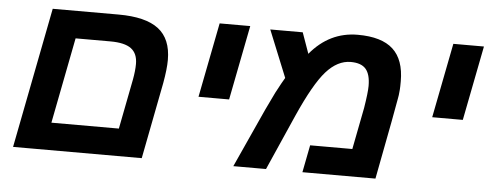

<svg xmlns="http://www.w3.org/2000/svg" viewBox="-44 -717 2102 825"><g transform="rotate(5 1006.5 -304.5)"><path d="M530 -401Q530 -446 502 -467Q474 -488 412 -488H262L190 -118H481L523 -334Q530 -372 530 -401ZM654 -330 590 0H35L153 -606H437Q554 -606 609.5 -563.5Q665 -521 665 -430Q665 -391 654 -330Z M810 -284 873 -606H1005L942 -284Z M1469 -609Q1572 -609 1621 -564Q1670 -519 1670 -426Q1670 -400 1669 -389Q1667 -363 1664 -350Q1661 -327 1598 0H1283L1306 -118H1488L1523 -298Q1534 -366 1534 -394Q1534 -444 1514 -467Q1494 -490 1449 -490Q1392 -490 1343 -435Q1294 -380 1231 -238L1126 0H985L1100 -253Q1121 -298 1137 -330Q1164 -381 1174 -397L1092 -599H1232L1264 -509Q1347 -609 1469 -609Z M1818 -284 1881 -606H2013L1950 -284Z"/></g></svg>

Font: Libra Sans
Style: Bold Italic
Weight: 700
Italic angle: -12°
Foundry: Context Ltd
Version: Version 1.002